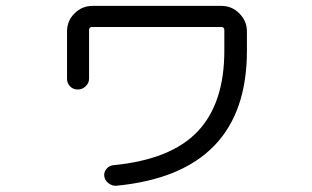

<svg xmlns="http://www.w3.org/2000/svg" viewBox="-20 -586 1040 639"><path d="M203.1 -324.2V-481.4Q203.1 -516.6 228 -541.5Q252.9 -566.4 288.1 -566.4H716.8Q752 -566.4 776.9 -541Q801.8 -515.6 801.8 -481.4V-417Q801.8 -9.8 367.2 32.2Q353.5 33.2 341.3 23.9Q329.1 14.6 327.1 1Q325.2 -11.7 333.5 -22.9Q341.8 -34.2 356.4 -36.1Q548.8 -54.7 637.7 -148.4Q726.6 -242.2 726.6 -417V-485.4Q726.6 -496.1 716.8 -496.1H286.1Q276.4 -496.1 276.4 -485.4V-324.2Q276.4 -309.6 265.1 -298.8Q253.9 -288.1 238.8 -288.1Q223.6 -288.1 213.4 -298.3Q203.1 -308.6 203.1 -324.2Z"/></svg>

Font: Rounded-X Mgen+ 1mn regular
Style: Regular
Weight: 400
Designer: [Source Han Sans]
Ryoko NISHIZUKA  (kana & ideographs); Paul D. Hunt (Latin, Greek & Cyrillic); Wenlong ZHANG  (bopomofo
Version: Version 1.059.20150602